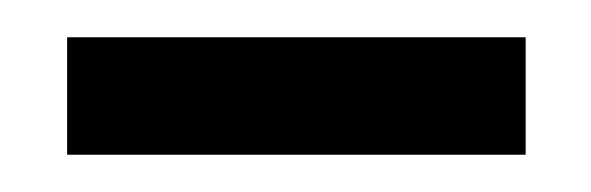

<svg xmlns="http://www.w3.org/2000/svg" viewBox="-20 -716 317 103"><path d="M16 -696H262V-633H16Z"/></svg>

Font: Palanquin
Style: Regular
Weight: 400
Designer: Pria Ravichandran
Version: Version 1.0.4